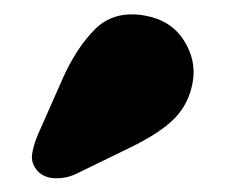

<svg xmlns="http://www.w3.org/2000/svg" viewBox="-20 -778 320 272"><path d="M68.5 -666Q88.5 -711 115.2 -737.2Q142 -763.5 185 -756Q222 -749.5 240.2 -721.2Q258.5 -693 253 -661.5Q247.5 -631 227.5 -610.5Q207.5 -590 165.5 -569.5L87.5 -531.5Q73.5 -525 58 -525.5Q42.5 -526 33.5 -535.5Q23.5 -546.5 25.5 -559.8Q27.5 -573 34 -588Z"/></svg>

Font: Fraunces 9pt SuperSoft Black
Style: Regular
Weight: 900
Version: Version 1.000;[b76b70a41]